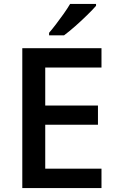

<svg xmlns="http://www.w3.org/2000/svg" viewBox="-20 -960 598 980"><path d="M498 0H93.8V-713.9H498V-615.2H210.9V-421.4H480V-323.2H210.9V-99.1H498ZM470.2 -939.9V-930.2Q454.1 -911.6 425 -883.1Q396 -854.5 363.8 -826.2Q331.5 -797.9 307.1 -779.8H230.5V-792.5Q246.1 -810.5 266.1 -836.7Q286.1 -862.8 305.4 -890.1Q324.7 -917.5 337.9 -939.9Z"/></svg>

Font: Open Sans SemiBold
Style: Regular
Weight: 600
Designer: Monotype Design Team
Foundry: Monotype Imaging Inc.
Version: Version 3.003; ttfautohint (v1.8.4)